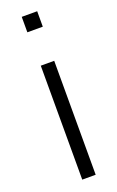

<svg xmlns="http://www.w3.org/2000/svg" viewBox="-144 -767 491 806"><g transform="rotate(-20 101.5 -364.5)"><path d="M139 -729V-660H70V-729ZM75 -509H135V0H75Z"/></g></svg>

Font: SUIT Light
Style: Regular
Weight: 300
Designer: Sunn Youn; Korean Glyphs from Source Han Sans (Sandoll Communications; Soo-young Jang, Joo-yeon Kang)
Foundry: Sunn
Version: Version 1.006